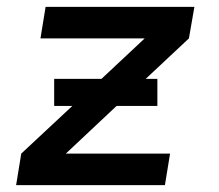

<svg xmlns="http://www.w3.org/2000/svg" viewBox="-20 -540 640 560"><path d="M27 0 42 -92 191 -231H138V-310H276L402 -428H98L113 -520H547L531 -428L405 -310H439V-231H320L172 -92H476L461 0Z"/></svg>

Font: Iosevka SS04 Semibold Extended
Style: Italic
Weight: 600
Width: 7
Italic angle: -9°
Monospace: yes
Designer: Belleve Invis
Foundry: Belleve Invis
Version: Version 19.0.0; ttfautohint (v1.8.4)